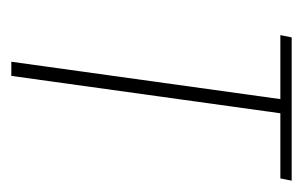

<svg xmlns="http://www.w3.org/2000/svg" viewBox="-118 -417 535 339"><g transform="rotate(90 149.5 -247.5)"><path d="M89 0 155 -475H42L46 -495H299L295 -475H180L114 0Z"/></g></svg>

Font: Alumni Sans Thin
Style: Italic
Weight: 100
Italic angle: -8°
Designer: Robert E. Leuschke
Foundry: Robert E. Leuschke
Version: Version 1.016